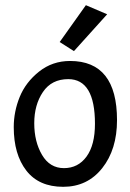

<svg xmlns="http://www.w3.org/2000/svg" viewBox="-20 -713 502 740"><path d="M250 -478Q431 -478 431 -250Q431 -137 374 -65Q317 7 223.5 7Q130 7 81.5 -55.5Q33 -118 33 -223Q33 -283 56 -339.5Q79 -396 130.5 -437Q182 -478 250 -478ZM346 -236Q346 -408 243 -408Q179 -408 145.5 -358.5Q112 -309 112 -238Q112 -167 142 -116Q172 -65 226.5 -65Q281 -65 313.5 -109.5Q346 -154 346 -236ZM210 -551 311 -693 393 -658 265 -516Z"/></svg>

Font: Fresca
Style: Regular
Weight: 400
Designer: Iván Moreno
Foundry: Fontstage
Version: Version 1.001